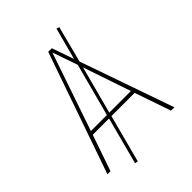

<svg xmlns="http://www.w3.org/2000/svg" viewBox="-231 -845 1018 1018"><g transform="rotate(-45 278.5 -335.5)"><path d="M530 0H505L435 -203H261L190 66L173 62L243 -203H121L51 0H28L265 -681H292L335 -557L383 -737L399 -732L346 -527ZM128 -224H248L327 -521L278 -663ZM266 -224H428L337 -492Z"/></g></svg>

Font: FiraGO Thin
Style: Regular
Weight: 100
Designer: bBox Type
Foundry: bBox Type GmbH
Version: Version 1.001;PS 001.001;hotconv 1.0.88;makeotf.lib2.5.64775